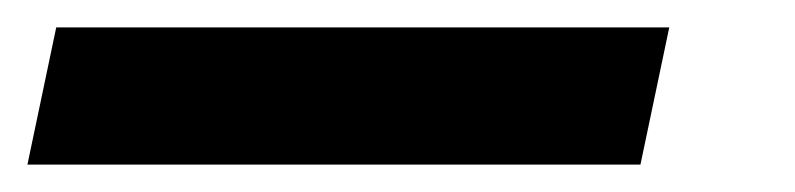

<svg xmlns="http://www.w3.org/2000/svg" viewBox="-114 -20 580 140"><path d="M-94 100 -73 0H374L353 100Z"/></svg>

Font: Radio Canada Big Medium
Style: Italic
Weight: 500
Italic angle: -12°
Designer: Étienne Aubert Bonn
Foundry: Coppers and Brasses
Version: Version 1.001